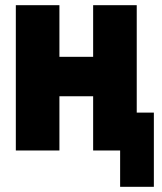

<svg xmlns="http://www.w3.org/2000/svg" viewBox="-20 -580 623 740"><path d="M41 0V-560H209V-361H339V-560H507V-146H573V140H443V0H339V-209H209V0Z"/></svg>

Font: Tektur SemiCondensed
Style: Bold
Weight: 700
Width: 4
Designer: Adam Jagosz
Foundry: Adam Jagosz
Version: Version 1.005;gftools[0.9.30]